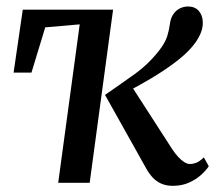

<svg xmlns="http://www.w3.org/2000/svg" viewBox="-20 -578 692 607"><path d="M263.5 0H164L232 -501L123 -491.5L79.5 -348.5H23L52 -547.5H337.5ZM526.5 9.5Q505.5 9.5 489.8 2.5Q474 -4.5 462.5 -17Q451 -29.5 442.5 -45L312 -278Q361.5 -312 406 -344Q450.5 -376 484 -419.5Q502.5 -443.5 508.8 -464Q515 -484.5 517 -501.5Q519.5 -521 528 -533.2Q536.5 -545.5 548.8 -551.5Q561 -557.5 574 -557.5Q596 -557.5 608 -544Q620 -530.5 621 -510Q622 -492.5 615.5 -475.8Q609 -459 597.5 -443Q579.5 -418 550.5 -394.2Q521.5 -370.5 489.2 -349.8Q457 -329 428 -313Q399 -297 381 -287L387 -319.5L525 -105.5Q534 -92 543.5 -81.8Q553 -71.5 562.5 -65.5Q572 -59.5 580.5 -59.5Q590 -59.5 600.5 -63.5Q611 -67.5 624.5 -80.5L640 -52.5Q632 -40 616.2 -25.5Q600.5 -11 577.8 -0.8Q555 9.5 526.5 9.5Z"/></svg>

Font: Merriweather 36pt
Style: Italic
Weight: 400
Italic angle: -7.8°
Version: Version 2.101